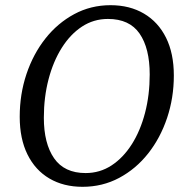

<svg xmlns="http://www.w3.org/2000/svg" viewBox="-20 -705 709 740"><path d="M298 15Q225 15 170.5 -17Q116 -49 86 -109.5Q56 -170 56 -255Q56 -342 82 -419.5Q108 -497 155 -556.5Q202 -616 266 -650.5Q330 -685 406 -685Q480 -685 535 -652.5Q590 -620 620 -559.5Q650 -499 650 -414Q650 -328 624 -250.5Q598 -173 551 -113.5Q504 -54 439.5 -19.5Q375 15 298 15ZM310 -38Q365 -38 410 -67.5Q455 -97 488 -149Q521 -201 539 -270Q557 -339 557 -418Q557 -519 518 -575.5Q479 -632 396 -632Q341 -632 296 -602.5Q251 -573 218 -520.5Q185 -468 167 -399Q149 -330 149 -251Q149 -152 188.5 -95Q228 -38 310 -38Z"/></svg>

Font: Source Serif 4 SmText
Style: Italic
Weight: 400
Italic angle: -12°
Designer: Frank Grießhammer
Foundry: Adobe
Version: Version 4.005;hotconv 1.1.0;makeotfexe 2.6.0